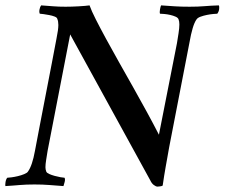

<svg xmlns="http://www.w3.org/2000/svg" viewBox="-34 -688 836 714"><path d="M210 -663Q232 -663 258.5 -664.5Q285 -666 299 -668Q306 -648 322.5 -615.5Q339 -583 361 -542.5Q383 -502 409 -456Q435 -410 461.5 -363Q488 -316 512.5 -271Q537 -226 557 -187L624 -527Q627 -545 630 -564.5Q633 -584 633 -597Q633 -609 630 -616Q628 -622 619 -626Q610 -630 599 -632.5Q588 -635 577 -636Q566 -637 561 -637Q559 -642 561 -653Q563 -664 565 -668Q594 -666 616.5 -664.5Q639 -663 671 -663Q703 -663 726 -665Q749 -667 780 -668Q782 -664 781 -654.5Q780 -645 774 -637Q770 -637 759 -636Q748 -635 735.5 -632.5Q723 -630 712 -626Q701 -622 697 -616Q689 -605 682.5 -583Q676 -561 671 -532L595 -140Q591 -118 588 -100.5Q585 -83 582 -67Q579 -51 576.5 -34.5Q574 -18 571 2Q569 4 561.5 5Q554 6 552 6Q546 6 538 0Q530 -6 525 -17L227 -560L143 -127Q140 -108 137.5 -92.5Q135 -77 135 -66Q135 -58 138 -50Q140 -45 149 -41Q158 -37 169 -34Q180 -31 191 -29Q202 -27 206 -27Q209 -22 206.5 -11.5Q204 -1 202 4Q174 2 149.5 0Q125 -2 94 -2Q78 -2 65 -1.5Q52 -1 40 0Q28 1 15.5 2Q3 3 -14 4Q-15 0 -13.5 -10.5Q-12 -21 -7 -27Q-3 -27 8.5 -28.5Q20 -30 32.5 -33Q45 -36 56 -40.5Q67 -45 70 -50Q86 -72 96 -127Q103 -163 113.5 -219Q124 -275 136 -335.5Q148 -396 158.5 -452Q169 -508 176 -544Q183 -578 183 -595Q183 -609 179 -618Q178 -623 169 -626.5Q160 -630 149 -632Q138 -634 128 -635.5Q118 -637 114 -637Q111 -643 113 -653Q115 -663 119 -668Q148 -666 166 -664.5Q184 -663 210 -663Z"/></svg>

Font: Vermiglione Medium
Style: Italic
Weight: 500
Italic angle: -11°
Version: Version 1.000